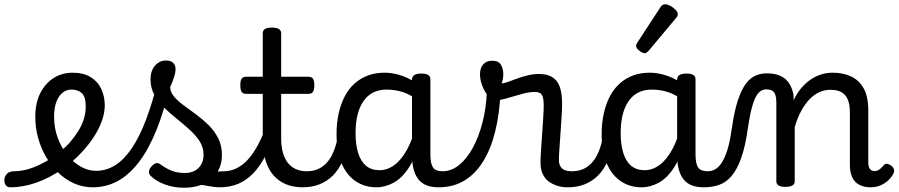

<svg xmlns="http://www.w3.org/2000/svg" viewBox="-117 -859 4203 898"><path d="M-70 17Q-84 17 -91 5.5Q-98 -6 -96.5 -20.5Q-95 -35 -84 -46.5Q-73 -58 -51 -58Q-7 -58 40.5 -76.5Q88 -95 132 -125.5Q176 -156 209 -192Q232 -219 249 -246Q266 -273 275 -302Q284 -331 284 -360Q284 -406 266 -423Q248 -440 217 -440Q203 -440 196.5 -452Q190 -464 190 -479.5Q190 -495 198 -507Q206 -519 222 -519Q274 -519 307.5 -498Q341 -477 357 -442Q373 -407 373 -366Q373 -332 360 -295Q347 -258 324 -222Q301 -186 271 -153Q227 -104 171 -65.5Q115 -27 53.5 -5Q-8 17 -70 17Z M317 17Q271 17 230 -1Q189 -19 156 -51Q123 -83 98.5 -125Q74 -167 61 -215Q48 -263 48 -313Q48 -348 55.5 -379.5Q63 -411 78.5 -436.5Q94 -462 115.5 -480.5Q137 -499 164 -509Q191 -519 222 -519Q231 -519 235.5 -507Q240 -495 239 -479.5Q238 -464 232.5 -452Q227 -440 218 -440Q199 -440 184.5 -431.5Q170 -423 159 -407Q148 -391 142 -367.5Q136 -344 136 -313Q136 -261 152.5 -215.5Q169 -170 197 -135Q225 -100 260 -80Q295 -60 332 -60Q380 -60 421.5 -86Q463 -112 499 -165Q535 -218 565.5 -298Q596 -378 622 -484Q625 -493 639.5 -493Q654 -493 668 -485.5Q682 -478 678 -463Q652 -343 615.5 -252.5Q579 -162 533.5 -102Q488 -42 434 -12.5Q380 17 317 17Z M911 17Q887 17 863 12Q839 7 815.5 5Q792 3 765 13L787 -20Q820 -35 845 -43.5Q870 -52 890 -55Q910 -58 930 -58Q939 -58 941 -46.5Q943 -35 939 -20.5Q935 -6 927.5 5.5Q920 17 911 17ZM743 19Q695 19 653.5 3.5Q612 -12 586 -38Q579 -46 580 -58Q581 -70 594 -83Q605 -94 614 -96Q623 -98 635 -89Q660 -71 686 -60.5Q712 -50 747 -50Q788 -50 811.5 -73.5Q835 -97 835 -135Q835 -169 817.5 -197Q800 -225 771.5 -251Q743 -277 711 -302.5Q679 -328 651 -355.5Q623 -383 605 -415.5Q587 -448 587 -487Q587 -528 608 -552Q629 -576 659 -576Q681 -576 692.5 -565.5Q704 -555 704 -536Q704 -519 697 -497.5Q690 -476 679 -452Q679 -429 696.5 -408Q714 -387 742 -366.5Q770 -346 800.5 -323.5Q831 -301 858.5 -274Q886 -247 903.5 -212.5Q921 -178 921 -134Q921 -65 872.5 -23Q824 19 743 19Z M911 17Q897 17 890.5 5.5Q884 -6 885.5 -20.5Q887 -35 898 -46.5Q909 -58 930 -58Q960 -58 987.5 -71Q1015 -84 1039 -109Q1063 -134 1085 -173Q1107 -212 1126 -264Q1131 -279 1143.5 -278Q1156 -277 1165 -268Q1174 -259 1171 -248Q1150 -180 1124.5 -130.5Q1099 -81 1067 -48Q1035 -15 996.5 1Q958 17 911 17Z M1299 17Q1253 17 1218.5 2Q1184 -13 1160 -41.5Q1136 -70 1124 -112.5Q1112 -155 1112 -211V-420H1034Q1020 -420 1013.5 -429Q1007 -438 1007 -460Q1007 -483 1013.5 -491.5Q1020 -500 1034 -500H1112V-704Q1112 -717 1122.5 -723.5Q1133 -730 1155 -730Q1176 -730 1187 -723.5Q1198 -717 1198 -704V-500H1325Q1340 -500 1346.5 -491.5Q1353 -483 1353 -460Q1353 -438 1346.5 -429Q1340 -420 1325 -420H1198V-214Q1198 -176 1205.5 -147.5Q1213 -119 1228 -99Q1243 -79 1265.5 -68.5Q1288 -58 1317 -58Q1331 -58 1338 -46.5Q1345 -35 1343.5 -20.5Q1342 -6 1331 5.5Q1320 17 1299 17Z M1299 17Q1285 17 1278.5 5.5Q1272 -6 1273.5 -20.5Q1275 -35 1286 -46.5Q1297 -58 1318 -58Q1345 -58 1367.5 -67Q1390 -76 1408.5 -95Q1427 -114 1440.5 -144Q1454 -174 1462 -215Q1465 -230 1478 -233.5Q1491 -237 1503 -232Q1515 -227 1513 -212Q1505 -153 1486.5 -109.5Q1468 -66 1440.5 -38.5Q1413 -11 1377.5 3Q1342 17 1299 17Z M1644 17Q1589 17 1547 -11Q1505 -39 1481 -94Q1457 -149 1457 -232Q1457 -284 1467 -328.5Q1477 -373 1495.5 -408.5Q1514 -444 1541.5 -468.5Q1569 -493 1604 -506Q1639 -519 1682 -519Q1723 -519 1765 -504Q1807 -489 1842 -462V-386Q1802 -418 1765 -429Q1728 -440 1692 -440Q1665 -440 1642 -432Q1619 -424 1601.5 -407.5Q1584 -391 1571.5 -366.5Q1559 -342 1552.5 -309.5Q1546 -277 1546 -235Q1546 -183 1558 -144Q1570 -105 1594.5 -84Q1619 -63 1658 -63Q1695 -63 1728 -87.5Q1761 -112 1787.5 -160.5Q1814 -209 1831 -282L1848 -217Q1830 -130 1797.5 -78.5Q1765 -27 1725 -5Q1685 17 1644 17ZM1934 17Q1903 17 1880 8.5Q1857 0 1841.5 -18.5Q1826 -37 1818 -65.5Q1810 -94 1810 -135V-487Q1810 -501 1821 -508Q1832 -515 1853 -515Q1875 -515 1885.5 -508.5Q1896 -502 1896 -488V-138Q1896 -94 1908 -76Q1920 -58 1953 -58Q1963 -58 1968 -46.5Q1973 -35 1971.5 -20.5Q1970 -6 1961 5.5Q1952 17 1934 17Z M1934 17Q1915 17 1908.5 5.5Q1902 -6 1906 -20.5Q1910 -35 1922 -46.5Q1934 -58 1953 -58Q1994 -58 2030 -87Q2066 -116 2094 -167Q2122 -218 2139.5 -285.5Q2157 -353 2160 -430Q2161 -442 2171 -447Q2181 -452 2193.5 -451Q2206 -450 2215.5 -444Q2225 -438 2224 -426Q2219 -325 2199 -244Q2179 -163 2143 -104.5Q2107 -46 2055 -14.5Q2003 17 1934 17Z M2537 17Q2512 17 2489.5 10Q2467 3 2449 -10.5Q2431 -24 2421 -46Q2411 -68 2411 -98Q2411 -123 2413.5 -157.5Q2416 -192 2418.5 -230.5Q2421 -269 2423.5 -304.5Q2426 -340 2426 -366Q2426 -403 2417 -416Q2408 -429 2384 -429Q2357 -429 2322 -419Q2287 -409 2254 -399.5Q2221 -390 2201 -390Q2183 -390 2166.5 -409.5Q2150 -429 2139 -457Q2128 -485 2128 -512Q2128 -530 2134.5 -544.5Q2141 -559 2154 -567Q2167 -575 2185 -575Q2215 -575 2226 -556Q2237 -537 2237 -512Q2237 -501 2235 -489.5Q2233 -478 2229 -469Q2239 -469 2257.5 -475.5Q2276 -482 2300 -491Q2324 -500 2351 -506.5Q2378 -513 2404 -513Q2441 -513 2465 -499Q2489 -485 2500.5 -454.5Q2512 -424 2512 -373Q2512 -348 2509.5 -311.5Q2507 -275 2504.5 -236Q2502 -197 2499.5 -163.5Q2497 -130 2497 -111Q2497 -84 2512 -71Q2527 -58 2556 -58Q2570 -58 2577 -46.5Q2584 -35 2582.5 -20.5Q2581 -6 2570 5.5Q2559 17 2537 17Z M2539 17Q2525 17 2518.5 5.5Q2512 -6 2513.5 -20.5Q2515 -35 2526 -46.5Q2537 -58 2558 -58Q2585 -58 2607.5 -67Q2630 -76 2648.5 -95Q2667 -114 2680.5 -144Q2694 -174 2702 -215Q2705 -230 2718 -233.5Q2731 -237 2743 -232Q2755 -227 2753 -212Q2745 -153 2726.5 -109.5Q2708 -66 2680.5 -38.5Q2653 -11 2617.5 3Q2582 17 2539 17Z M2884 17Q2829 17 2787 -11Q2745 -39 2721 -94Q2697 -149 2697 -232Q2697 -284 2707 -328.5Q2717 -373 2735.5 -408.5Q2754 -444 2781.5 -468.5Q2809 -493 2844 -506Q2879 -519 2922 -519Q2963 -519 3005 -504Q3047 -489 3082 -462V-386Q3042 -418 3005 -429Q2968 -440 2932 -440Q2905 -440 2882 -432Q2859 -424 2841.5 -407.5Q2824 -391 2811.5 -366.5Q2799 -342 2792.5 -309.5Q2786 -277 2786 -235Q2786 -183 2798 -144Q2810 -105 2834.5 -84Q2859 -63 2898 -63Q2935 -63 2968 -87.5Q3001 -112 3027.5 -160.5Q3054 -209 3071 -282L3088 -217Q3070 -130 3037.5 -78.5Q3005 -27 2965 -5Q2925 17 2884 17ZM3174 17Q3143 17 3120 8.5Q3097 0 3081.5 -18.5Q3066 -37 3058 -65.5Q3050 -94 3050 -135V-487Q3050 -501 3061 -508Q3072 -515 3093 -515Q3115 -515 3125.5 -508.5Q3136 -502 3136 -488V-138Q3136 -94 3148 -76Q3160 -58 3193 -58Q3203 -58 3208 -46.5Q3213 -35 3211.5 -20.5Q3210 -6 3201 5.5Q3192 17 3174 17Z M3175 17Q3166 17 3161.5 5.5Q3157 -6 3159 -20.5Q3161 -35 3169 -46.5Q3177 -58 3192 -58Q3215 -58 3232.5 -70Q3250 -82 3264 -107Q3278 -132 3288.5 -170Q3299 -208 3306 -259Q3317 -338 3333.5 -388Q3350 -438 3370.5 -466Q3391 -494 3416 -505Q3441 -516 3469 -516Q3479 -516 3483.5 -504.5Q3488 -493 3487 -478.5Q3486 -464 3480.5 -452.5Q3475 -441 3466 -441Q3454 -441 3442 -434Q3430 -427 3419.5 -408.5Q3409 -390 3399.5 -355.5Q3390 -321 3382 -267Q3370 -177 3350 -121Q3330 -65 3304 -35Q3278 -5 3245.5 6Q3213 17 3175 17Z M2899 -610Q2888 -610 2873 -622Q2858 -634 2858 -644Q2858 -647 2859 -650Q2860 -653 2864 -660L2971 -824Q2976 -832 2981.5 -835.5Q2987 -839 2995 -839Q3005 -839 3018.5 -831.5Q3032 -824 3042.5 -813.5Q3053 -803 3053 -794Q3053 -787 3050.5 -782.5Q3048 -778 3041 -770L2918 -623Q2906 -610 2899 -610Z M3556 15Q3535 15 3524.5 8.5Q3514 2 3514 -11V-377Q3514 -413 3503.5 -427Q3493 -441 3466 -441Q3451 -441 3444 -452.5Q3437 -464 3437 -478.5Q3437 -493 3445 -504.5Q3453 -516 3468 -516Q3497 -516 3518.5 -509.5Q3540 -503 3555 -490.5Q3570 -478 3579.5 -459.5Q3589 -441 3594 -417L3595 -390Q3610 -423 3630.5 -447Q3651 -471 3674.5 -487Q3698 -503 3724 -511Q3750 -519 3777 -519Q3826 -519 3863.5 -501.5Q3901 -484 3922.5 -445.5Q3944 -407 3944 -343V-99Q3944 -85 3947.5 -76Q3951 -67 3958 -63Q3965 -59 3973 -59Q3982 -59 3989.5 -62.5Q3997 -66 4004 -73Q4011 -80 4018 -88Q4025 -95 4034.5 -92.5Q4044 -90 4053 -83Q4063 -74 4064.5 -64.5Q4066 -55 4061 -46Q4050 -26 4033.5 -12Q4017 2 3997.5 9.5Q3978 17 3956 17Q3931 17 3912.5 10Q3894 3 3882 -10Q3870 -23 3864 -43Q3858 -63 3858 -88V-334Q3858 -368 3849 -391.5Q3840 -415 3820 -427Q3800 -439 3766 -439Q3741 -439 3716.5 -428.5Q3692 -418 3670.5 -396Q3649 -374 3631 -341.5Q3613 -309 3600 -264V-11Q3600 2 3589 8.5Q3578 15 3556 15Z"/></svg>

Font: Playwrite IT Trad
Style: Regular
Weight: 400
Designer: Veronika Burian, José Scaglione
Foundry: TypeTogether
Version: Version 1.002